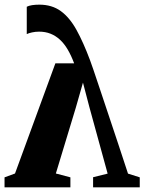

<svg xmlns="http://www.w3.org/2000/svg" viewBox="-26 -805 621 825"><path d="M143 -785Q197 -785 235 -757.5Q273 -730 302.5 -676.8Q332 -623.5 361 -546Q363.5 -540 374.8 -507Q386 -474 403 -423.2Q420 -372.5 440.5 -311Q461 -249.5 482.8 -184.2Q504.5 -119 524 -59L574.5 -43V0H374V-43.5L436.5 -59L358 -345L330.5 -450L299.5 -341.5L214 -59.5L276.5 -43V0H-6.5V-43L38.5 -59.5L212 -533H292.5Q280 -566.5 265 -592Q250 -617.5 231.5 -634.5Q213 -651.5 191 -660.2Q169 -669 142 -669Q126.5 -669 111.8 -665.8Q97 -662.5 89 -658.5V-776Q97.5 -780.5 111.5 -782.8Q125.5 -785 143 -785Z"/></svg>

Font: Merriweather 72pt ExtraBold
Style: Regular
Weight: 800
Version: Version 2.100